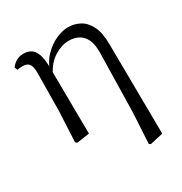

<svg xmlns="http://www.w3.org/2000/svg" viewBox="-172 -659 942 993"><g transform="rotate(-30 299.5 -162.0)"><path d="M107.8 3.5 116.6 -177.6 119.2 -402.8Q119.2 -443.1 107.8 -458.2Q96.4 -473.4 69.3 -473.4Q61.5 -473.4 53.8 -472.9Q46.1 -472.4 37.3 -470.4L30.5 -487.8Q41 -503.4 59.9 -515.4Q78.8 -527.4 105.2 -527.4Q131.1 -527.4 149.8 -515.5Q168.4 -503.6 178.6 -474.1Q188.8 -444.6 189 -389.8V-385.8L192.6 0L116.6 11.1ZM433.8 201.4 444.1 15.9 451.3 -330.8Q452.5 -380.7 438.8 -410.8Q425 -440.8 399.7 -454.5Q374.3 -468.2 340.2 -468.2Q298.8 -468.2 254.4 -440.4Q210.1 -412.7 183.1 -356.3L172.9 -366.7H175.1Q191.4 -422.5 225.8 -459Q260.1 -495.5 300.3 -513Q340.4 -530.6 372.3 -530.6Q409.7 -530.6 442.1 -513.5Q474.5 -496.4 495.1 -455.9Q515.6 -415.3 515.6 -345.2L520.9 189.8L442.8 207.4Z"/></g></svg>

Font: Noto Serif KR
Style: Regular
Weight: 200
Designer: Ryoko NISHIZUKA 西塚涼子 (kana & ideographs); Frank Grießhammer (Latin, Greek & Cyrillic); Wenlong ZHANG 张文龙 (bopomofo); San
Foundry: Adobe
Version: Version 2.001;hotconv 1.1.0;makeotfexe 2.6.0